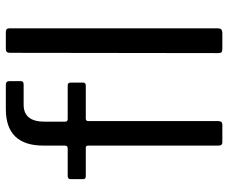

<svg xmlns="http://www.w3.org/2000/svg" viewBox="-82 -700 782 658"><g transform="rotate(-90 309.0 -371.0)"><path d="M355 -520V-477Q355 -468 345 -468H231Q223 -468 223 -459V-14Q223 0 211 0H150Q139 0 139 -13V-460Q139 -468 132 -468H34Q24 -468 24 -477V-520Q24 -530 35 -530H130Q139 -530 139 -540V-613Q139 -742 264 -742H347Q360 -742 360 -730V-691Q360 -681 349 -681H279Q221 -681 221 -609V-539Q221 -530 230 -530H345Q355 -530 355 -520ZM541 -17Q541 -7 537 -3.5Q533 0 523 0H471Q462 0 459 -3Q456 -6 456 -14L457 -728Q457 -742 469 -742H529Q541 -742 541 -729Z"/></g></svg>

Font: Libre Franklin
Style: Regular
Weight: 400
Designer: Pablo Impallari, Rodrigo Fuenzalida
Foundry: Impallari Type
Version: Version 1.002; ttfautohint (v1.5)